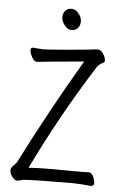

<svg xmlns="http://www.w3.org/2000/svg" viewBox="-60 -942 620 990"><g transform="rotate(5 250.0 -446.5)"><path d="M311.5 -804.5Q300 -791 279 -791Q258 -791 242 -812Q226 -833 226 -853Q226 -873 237.5 -886.5Q249 -900 270 -900Q291 -900 307 -880Q323 -860 323 -839Q323 -818 311.5 -804.5ZM67 7Q54 7 41 -10Q28 -27 28 -43Q28 -56 43 -70Q54 -81 58 -87Q199 -365 358 -635Q145 -616 117 -612Q105 -612 96.5 -622.5Q88 -633 82.5 -647.5Q77 -662 77 -671Q78 -683 89 -683L141 -679Q162 -679 266.5 -688Q371 -697 391 -700Q411 -703 423 -703Q439 -703 451.5 -683.5Q464 -664 464 -650Q464 -641 457 -637Q436 -629 423 -609Q253 -340 120 -64Q161 -68 248 -68Q321 -68 356 -67Q418 -67 432 -68Q446 -68 455 -49Q464 -30 464 -15Q464 1 447 1Q398 -4 357 -5Q168 -5 98 0Q78 7 67 7Z"/></g></svg>

Font: Moon Stars Kai HW
Style: Regular
Weight: 400
Designer: GuiWonder
Version: Version 1.101